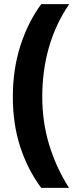

<svg xmlns="http://www.w3.org/2000/svg" viewBox="-20 -749 367 927"><path d="M42 -281Q42 -415 78.5 -528.5Q115 -642 179 -729H314Q248 -632 216 -519.5Q184 -407 184 -282Q184 -161 217 -51.5Q250 58 313 158H179Q114 71 78 -39Q42 -149 42 -281Z"/></svg>

Font: Noto Sans Thai Cond ExtBd
Style: Regular
Weight: 800
Width: 3
Designer: Monotype Design Team
Foundry: Monotype Imaging Inc.
Version: Version 2.002; ttfautohint (v1.8.4.7-5d5b)